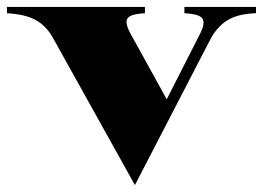

<svg xmlns="http://www.w3.org/2000/svg" viewBox="-26 -520 760 555"><path d="M714 -482V-500H507V-482C556 -478 578 -471 550 -418L456 -233L355 -416C323 -471 344 -478 393 -482V-500H-6V-482C44 -478 91 -470 124 -416L364 15L585 -412C620 -471 664 -479 714 -482Z"/></svg>

Font: Sprat
Style: Bold
Weight: 700
Designer: Ethan Nakache
Foundry: Collletttivo
Version: Version 2.000;Glyphs 3.2 (3217)